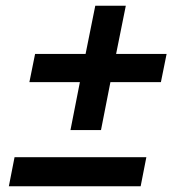

<svg xmlns="http://www.w3.org/2000/svg" viewBox="-20 -653 630 673"><path d="M227 -197 260 -365H83L103 -464H280L314 -633H421L387 -464H564L544 -365H367L334 -197ZM11 0 31 -102H493L473 0Z"/></svg>

Font: Montserrat SemiBold
Style: Italic
Weight: 600
Italic angle: -11.3°
Designer: Julieta Ulanovsky
Foundry: Julieta Ulanovsky
Version: Version 9.000; ttfautohint (v1.8.4.7-5d5b)